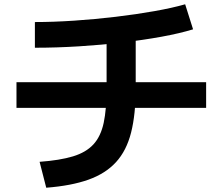

<svg xmlns="http://www.w3.org/2000/svg" viewBox="-20 -810 1040 897"><path d="M165 -54Q260 -61 321 -79.5Q382 -98 416.5 -135.5Q451 -173 464.5 -236.5Q478 -300 478 -397V-680H614V-397Q614 -276 592.5 -191Q571 -106 522 -52.5Q473 1 393 29.5Q313 58 196 67ZM57 -306V-426H943V-306ZM143 -707Q229 -707 326.5 -713.5Q424 -720 520.5 -731.5Q617 -743 701.5 -758Q786 -773 845 -790L882 -673Q820 -654 735 -638.5Q650 -623 551.5 -611.5Q453 -600 348.5 -593.5Q244 -587 143 -587Z"/></svg>

Font: M PLUS 1 Code
Style: Regular
Weight: 400
Designer: Coji Morishita
Foundry: UNDERFOREST DESIGN
Version: Version 1.005